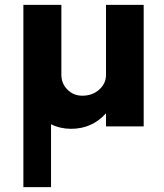

<svg xmlns="http://www.w3.org/2000/svg" viewBox="-20 -520 674 790"><path d="M416.2 -500H571.2V0H416.2V-53.8Q358.8 10 272.5 10Q227.5 10 190 -8.8V250H76.2V-500H232.5V-212.5Q232.5 -176.2 257.5 -151.2Q282.5 -126.2 318.8 -126.2Q360 -126.2 388.1 -151.2Q416.2 -176.2 416.2 -212.5Z"/></svg>

Font: Now Alt Black
Style: Regular
Weight: 900
Designer: Alfredo Marco Pradil
Foundry: Alfredo Marco Pradil
Version: Version 1.002;PS 001.002;hotconv 1.0.88;makeotf.lib2.5.64775